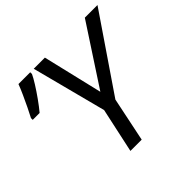

<svg xmlns="http://www.w3.org/2000/svg" viewBox="-172 -899 1084 1084"><g transform="rotate(-45 369.5 -357.0)"><path d="M288 0 346 -268 230 -714H319L404 -356L638 -714H739L433 -265L378 0ZM22 -514V-528Q35 -552 51 -585.5Q67 -619 82.5 -653Q98 -687 108 -714H202V-700Q193 -680 172 -646.5Q151 -613 125 -576.5Q99 -540 77 -514Z"/></g></svg>

Font: BC Sans
Style: Italic
Weight: 400
Italic angle: -12°
Designer: Monotype Design Team
Designer: Province of B.C.
Foundry: Monotype Imaging Inc.
Version: Version 2.000;GOOG;noto-source:20170915:90ef993387c0